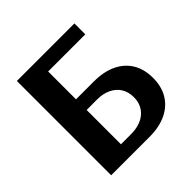

<svg xmlns="http://www.w3.org/2000/svg" viewBox="-185 -876 1033 1033"><g transform="rotate(-45 331.5 -359.0)"><path d="M88 0V-717.6H243.1V-354.5L174.8 -422.8H378Q454.7 -422.8 508.1 -397.1Q561.6 -371.4 589.9 -324.1Q618.1 -276.7 618.1 -211.3Q618.1 -146.4 589.9 -98.9Q561.6 -51.4 508.1 -25.7Q454.7 0 378 0ZM243.1 -13.6 174.8 -80.8H319.8Q354.8 -80.8 382.9 -89.9Q410.9 -99.1 430.8 -116.2Q450.7 -133.3 461.2 -157.4Q471.6 -181.4 471.6 -211.3Q471.6 -251.2 453.2 -280.5Q434.8 -309.8 400.8 -326.1Q366.8 -342.3 319.8 -342L174.8 -341.2L243.1 -408.7ZM525.8 -634.7H89.8V-717.6H525.8Z"/></g></svg>

Font: Russolo 10pt ExtraLight
Style: Regular
Weight: 200
Designer: Micah Stupak-Hahn
Version: Version 1.000